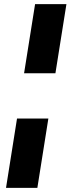

<svg xmlns="http://www.w3.org/2000/svg" viewBox="-20 -725 342 925"><path d="M96 -372 149 -705H300L247 -372ZM9 180 62 -154H213L160 180Z"/></svg>

Font: Nunito Sans 12pt ExtraLight 12pt ExtraBold
Style: Italic
Weight: 800
Italic angle: -9°
Version: Version 3.101;gftools[0.9.27]